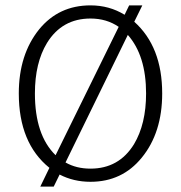

<svg xmlns="http://www.w3.org/2000/svg" viewBox="-20 -665 674 715"><path d="M510 -645 480 -584Q584 -491 584 -317Q584 -171 508 -78Q435 12 317 12Q254 12 202 -15L180 30H130L164 -40Q50 -132 50 -317Q50 -462 126 -556Q199 -645 317 -645Q387 -645 444 -610L461 -645ZM422 -565Q377 -596 317 -596Q211 -596 155 -505Q110 -431 110 -317Q110 -162 187 -87ZM224 -60Q264 -37 317 -37Q423 -37 479 -128Q524 -203 524 -317Q524 -458 456 -535Z"/></svg>

Font: Tajawal Light
Style: Regular
Weight: 300
Designer: Boutros Fonts
Foundry: Created by Boutros International 2017
Version: Version 1.700